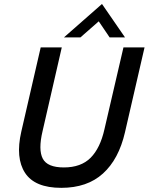

<svg xmlns="http://www.w3.org/2000/svg" viewBox="-20 -926 740 956"><path d="M298.3 -739.7 487.8 -906.2 602.5 -739.7H525.9L471.7 -819.8L380.4 -739.7ZM285.2 9.3Q153.3 9.3 104.7 -65.2Q56.2 -139.6 85.9 -270L182.6 -689.9H287.6L191.9 -272.9Q169.9 -180.2 192.9 -136.2Q215.8 -92.3 297.9 -92.3Q383.3 -92.3 431.2 -140.4Q479 -188.5 500 -282.2L594.7 -689.9H699.7L602.1 -266.6Q571.3 -133.3 492.7 -62Q414.1 9.3 285.2 9.3Z"/></svg>

Font: HK Grotesk SmBold Legacy Italic
Style: Regular
Weight: 600
Italic angle: -13°
Designer: Alfredo Marco Pradil
Foundry: Hanken Design Co.
Version: Version 2.022;PS 002.022;hotconv 1.0.88;makeotf.lib2.5.64775